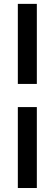

<svg xmlns="http://www.w3.org/2000/svg" viewBox="-20 -879 277 972"><path d="M70.3 72.8H166.5V-336.9H70.3ZM70.3 -454.1H166.5V-859.4H70.3Z"/></svg>

Font: Antonio
Style: Regular
Weight: 400
Designer: Vernon Adams
Foundry: Vernon Adams
Version: Version 1.002